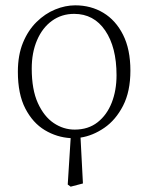

<svg xmlns="http://www.w3.org/2000/svg" viewBox="-20 -505 561 720"><path d="M260 -19Q311 -19 346 -46.5Q381 -74 399 -120Q417 -166 417 -223Q417 -328 374.5 -390.5Q332 -453 258 -453Q211 -453 175 -427Q139 -401 119 -354.5Q99 -308 99 -248Q99 -169 122 -118.5Q145 -68 181.5 -43.5Q218 -19 260 -19ZM245 195 234 187 245 13Q193 10 148 -17Q103 -44 75 -98Q47 -152 47 -236Q47 -298 66 -344.5Q85 -391 117 -422.5Q149 -454 187 -469.5Q225 -485 262 -485Q321 -485 367.5 -457Q414 -429 441.5 -374.5Q469 -320 469 -240Q469 -162 441.5 -108.5Q414 -55 371 -25.5Q328 4 282 11L291 183Z"/></svg>

Font: Source Serif Pro Light
Style: Regular
Weight: 300
Designer: Frank Grießhammer
Foundry: Adobe Systems Incorporated
Version: Version 3.001;hotconv 1.0.111;makeotfexe 2.5.65597